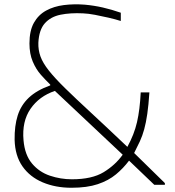

<svg xmlns="http://www.w3.org/2000/svg" viewBox="-20 -872 825 906"><path d="M319 -26Q414 -26 469 -59.5Q524 -93 559 -142L239 -443Q165 -418 124 -358.5Q83 -299 91 -210Q97 -141 131 -100.5Q165 -60 215.5 -43Q266 -26 319 -26ZM758 0H708L589 -114Q562 -78 527 -49Q492 -20 441.5 -3Q391 14 317 14Q242 14 181.5 -11.5Q121 -37 86 -87Q51 -137 49 -212Q48 -278 63.5 -327Q79 -376 116 -411Q153 -446 217 -469V-473Q196 -493 173 -519Q150 -545 134.5 -581.5Q119 -618 119 -667Q119 -727 140 -764.5Q161 -802 197.5 -822Q234 -842 281 -848Q328 -854 380 -850Q424 -846 465.5 -836.5Q507 -827 550 -812V-773Q525 -781 492.5 -788.5Q460 -796 428.5 -802Q397 -808 372 -809Q312 -812 265.5 -802.5Q219 -793 191.5 -762Q164 -731 161 -670Q160 -636 171 -605.5Q182 -575 210.5 -539Q239 -503 287.5 -455.5Q336 -408 408.5 -341Q481 -274 581 -179Q613 -237 626.5 -295.5Q640 -354 644 -436H685Q681 -376 675 -334.5Q669 -293 660.5 -262Q652 -231 640 -205Q628 -179 613 -150L758 -8Z"/></svg>

Font: Matangi Light
Style: Regular
Weight: 300
Designer: Prashant Pant
Foundry: The Graphic Ant
Version: Version 3.002